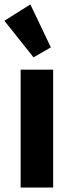

<svg xmlns="http://www.w3.org/2000/svg" viewBox="-23 -839 328 859"><path d="M69.3 0V-527.3H214.8V0ZM127 -582.5 -3.4 -746.1 112.8 -819.3 204.6 -627Z"/></svg>

Font: Schibsted Grotesk
Style: Bold
Weight: 700
Designer: Bakken & Baeck AS, Henrik Kongsvoll
Foundry: Schibsted ASA
Version: Version 1.100;gftools[0.9.25]